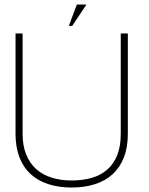

<svg xmlns="http://www.w3.org/2000/svg" viewBox="-20 -818 659 850"><path d="M545.9 -669.9H514.6V-225.1Q514.6 -170.4 499 -131.3Q483.4 -92.3 455.1 -67.4Q426.8 -42.5 386.7 -30.8Q346.7 -19 297.4 -19Q248.5 -19 208.3 -31.7Q168 -44.4 139.6 -70.1Q111.3 -95.7 95.7 -134.5Q80.1 -173.3 80.1 -225.1V-669.9H48.8V-225.1Q48.8 -166 66.2 -121.3Q83.5 -76.7 115.7 -47.1Q147.9 -17.6 194.1 -2.7Q240.2 12.2 297.4 12.2Q354.5 12.2 400.6 -2.7Q446.8 -17.6 479 -47.1Q511.2 -76.7 528.6 -121.3Q545.9 -166 545.9 -225.1ZM284.7 -703.6H299.8L362.8 -797.9H320.3Z"/></svg>

Font: SaysetthaMai Thin
Style: Regular
Weight: 100
Designer: John M. Durdin
Foundry: Lao Script for Windows
Version: Version 1.101